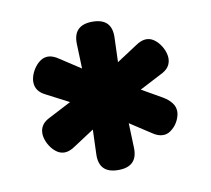

<svg xmlns="http://www.w3.org/2000/svg" viewBox="-64 -661 728 663"><g transform="rotate(-10 300.0 -330.0)"><path d="M300 -70Q266 -70 249.5 -86.5Q233 -103 234 -136L237 -223L165 -176Q155 -169 145.5 -165.5Q136 -162 128 -162Q114 -162 102.5 -169.5Q91 -177 82 -189Q73 -201 68 -214.5Q63 -228 63 -240Q63 -256 71.5 -268.5Q80 -281 99 -290L176 -330L99 -370Q80 -379 71.5 -391.5Q63 -404 63 -420Q63 -432 68 -445.5Q73 -459 82 -471Q91 -483 102.5 -490.5Q114 -498 128 -498Q136 -498 145.5 -494.5Q155 -491 165 -484L237 -437L234 -524Q233 -557 249.5 -573.5Q266 -590 300 -590Q334 -590 350.5 -573.5Q367 -557 366 -524L363 -437L435 -484Q445 -491 454.5 -494.5Q464 -498 472 -498Q486 -498 497.5 -490.5Q509 -483 518 -471Q527 -459 532 -445.5Q537 -432 537 -420Q537 -404 528.5 -391.5Q520 -379 501 -370L424 -330L494 -290Q513 -279 524 -265Q535 -251 535 -234Q535 -223 530 -210Q525 -197 516.5 -186.5Q508 -176 497 -169Q486 -162 473 -162Q464 -162 454.5 -165.5Q445 -169 435 -176L363 -223L366 -136Q367 -103 350.5 -86.5Q334 -70 300 -70Z"/></g></svg>

Font: Maple Mono
Style: Bold
Weight: 700
Monospace: yes
Designer: subframe7536
Version: Version 7.200